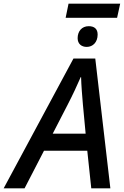

<svg xmlns="http://www.w3.org/2000/svg" viewBox="-78 -1036 681 1056"><path d="M283 -938H566L583 -1016H299ZM399 -778C433 -778 459 -804 459 -846C459 -877 441 -892 410 -892C372 -892 349 -864 349 -826C349 -794 371 -778 399 -778ZM-58 0H57L164 -207H402L424 0H529L446 -714H326ZM212 -301 294 -460C322 -514 346 -566 366 -612H368C369 -567 374 -508 378 -461L393 -301Z"/></svg>

Font: Noto Sans Medium
Style: Italic
Weight: 500
Italic angle: -12°
Designer: Monotype Design Team
Foundry: Monotype Imaging Inc.
Version: Version 2.013